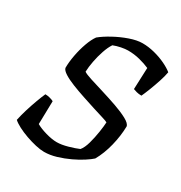

<svg xmlns="http://www.w3.org/2000/svg" viewBox="-169 -842 910 964"><g transform="rotate(30 286.0 -360.0)"><path d="M223 0Q202 0 173.5 -6.5Q145 -13 115.5 -23.5Q86 -34 62 -46.5Q38 -59 25 -71Q31 -100 41.5 -134.5Q52 -169 64 -201.5Q76 -234 85 -254Q97 -254 111 -250.5Q125 -247 134 -242L131 -108Q153 -95 189.5 -84.5Q226 -74 254 -74Q281 -74 316.5 -84Q352 -94 375 -104Q390 -122 399.5 -156.5Q409 -191 414.5 -227Q420 -263 421 -285Q415 -289 390 -296.5Q365 -304 330.5 -315Q296 -326 258.5 -338.5Q221 -351 187 -364.5Q153 -378 131 -392Q109 -406 106 -419Q106 -453 113.5 -493Q121 -533 134 -569.5Q147 -606 163 -628Q187 -648 226 -669.5Q265 -691 306.5 -705.5Q348 -720 380 -720Q414 -720 449.5 -711Q485 -702 515.5 -687.5Q546 -673 564 -658Q560 -634 549 -600.5Q538 -567 526 -536.5Q514 -506 506 -489Q490 -489 477 -492.5Q464 -496 457 -499L462 -624Q437 -635 404 -643.5Q371 -652 335 -652Q319 -652 296 -647.5Q273 -643 253 -635Q239 -614 228 -581.5Q217 -549 210.5 -515Q204 -481 203 -453Q214 -445 248.5 -434Q283 -423 327.5 -409.5Q372 -396 414.5 -381Q457 -366 486.5 -350Q516 -334 519 -318Q518 -263 503.5 -204.5Q489 -146 463 -100Q450 -88 424 -71Q398 -54 364 -38Q330 -22 293.5 -11Q257 0 223 0Z"/></g></svg>

Font: Texturina 72pt 72pt Medium
Style: Italic
Weight: 500
Italic angle: -11°
Designer: Guillermo Torres Carreño
Foundry: Omnibus-Type
Version: Version 1.002; ttfautohint (v1.8.3)